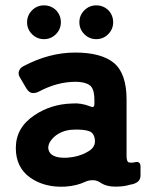

<svg xmlns="http://www.w3.org/2000/svg" viewBox="-20 -690 574 716"><path d="M144 -544Q118 -544 99.5 -562.5Q81 -581 81 -607Q81 -633 99.5 -651.5Q118 -670 144 -670Q170 -670 189 -652Q207 -633 207 -607Q207 -581 188.5 -562.5Q170 -544 144 -544ZM339 -544Q313 -544 294.5 -562.5Q276 -581 276 -607Q276 -633 294.5 -651.5Q313 -670 339 -670Q365 -670 384 -652Q402 -633 402 -607Q402 -581 383.5 -562.5Q365 -544 339 -544ZM223 6Q146 10 92 -28Q39 -66 39 -138Q39 -214 108 -260Q170 -302 249 -304Q282 -307 317 -293Q332 -286 332 -302V-318Q332 -360 314 -372.5Q296 -385 262 -385Q194 -385 126 -349Q116 -343 102.5 -343Q89 -343 78 -361L55 -400Q47 -412 50.5 -424Q54 -436 67 -443Q163 -494 260.5 -494Q358 -494 405 -455Q452 -416 452 -318V-108Q452 -87 460.5 -84.5Q469 -82 483 -85Q504 -90 504 -69V-35Q504 -7 464 -1Q442 6 410.5 6Q379 6 359 -6Q343 -18 327 -18Q311 -18 300 -13Q267 3 223 6ZM160 -137Q165 -98 232 -102Q274 -105 305 -123Q336 -139 334 -166.5Q332 -194 312 -201Q292 -208 253 -206.5Q214 -205 186 -183Q159 -160 160 -137Z"/></svg>

Font: Tsunagi Gothic Black
Style: Regular
Weight: 900
Designer: Yoshimichi Ohira
Foundry: Positype
Version: Version 1.001